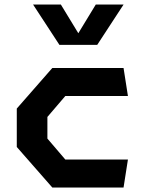

<svg xmlns="http://www.w3.org/2000/svg" viewBox="-20 -838 660 858"><path d="M55 -181.2V-352.9L213.8 -534.2H532.1L551.7 -408.9H271.8L191.8 -315.4V-218.8L271.8 -125.2H551.7L532.1 0H213.8ZM245.6 -637.4H414.4L532.2 -817.7H408L330 -689.5L252 -817.7H127.8Z"/></svg>

Font: Monaspace Krypton Var
Style: Regular
Weight: 400
Designer: Riley Cran and the Lettermatic Team
Version: Version 1.101 (Monaspace Krypton Var)